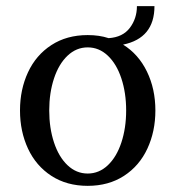

<svg xmlns="http://www.w3.org/2000/svg" viewBox="-20 -594 570 624"><path d="M485 -235Q485 -167 459 -111Q433 -55 383 -22.5Q333 10 265 10Q197 10 147 -22.5Q97 -55 71 -111Q45 -167 45 -235Q45 -303 71 -359Q97 -415 147 -447.5Q197 -480 265 -480Q303 -480 333 -470Q379 -473 402 -503.5Q425 -534 425 -574H482Q482 -470 380 -449Q430 -418 457.5 -361.5Q485 -305 485 -235ZM390 -235Q390 -292 374.5 -339Q359 -386 330.5 -413Q302 -440 265 -440Q228 -440 199.5 -413Q171 -386 155.5 -339Q140 -292 140 -235Q140 -178 155.5 -131Q171 -84 199.5 -57Q228 -30 265 -30Q302 -30 330.5 -57Q359 -84 374.5 -131Q390 -178 390 -235Z"/></svg>

Font: Philosopher
Style: Regular
Weight: 400
Designer: Jovanny Lemonad
Foundry: Jovanny Lemonad
Version: Version 2.000